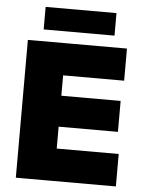

<svg xmlns="http://www.w3.org/2000/svg" viewBox="-55 -842 665 887"><g transform="rotate(5 277.0 -399.0)"><path d="M52 0V-639H228.5V0ZM104.5 0V-150.5H516V0ZM156 -252V-395.5H503.5V-252ZM104.5 -490V-639H511.5V-490ZM120.5 -693.5V-798H449V-693.5Z"/></g></svg>

Font: Anek Latin Medium ExtraBold
Style: Regular
Weight: 800
Version: Version 1.003